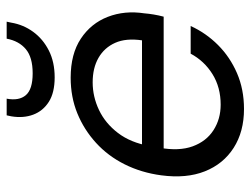

<svg xmlns="http://www.w3.org/2000/svg" viewBox="-108 -632 752 576"><g transform="rotate(-90 268.0 -344.0)"><path d="M229 12Q161 12 112.5 -19Q64 -50 42 -105.5Q20 -161 30 -236Q38 -296 63 -346Q88 -396 127.5 -432Q167 -468 216 -488Q265 -508 323 -508Q394 -508 440 -477.5Q486 -447 505.5 -396.5Q525 -346 516 -287Q515 -274 512.5 -259Q510 -244 506 -229H92L103 -294H435Q442 -342 427.5 -374.5Q413 -407 382.5 -424.5Q352 -442 309 -442Q266 -442 226 -423Q186 -404 157 -366Q128 -328 118 -271L113 -243Q102 -183 117 -142Q132 -101 165.5 -79.5Q199 -58 242 -58Q294 -58 333.5 -82.5Q373 -107 395 -148H478Q457 -102 421 -66Q385 -30 336.5 -9Q288 12 229 12ZM324 -556Q278 -556 250.5 -573.5Q223 -591 212 -620.5Q201 -650 207 -686L210 -700H260Q253 -663 270.5 -642.5Q288 -622 336 -622Q384 -622 408.5 -642.5Q433 -663 440 -700H491L488 -686Q482 -650 460.5 -620.5Q439 -591 404.5 -573.5Q370 -556 324 -556Z"/></g></svg>

Font: DM Sans 36pt
Style: Italic
Weight: 400
Italic angle: -10°
Designer: Colophon Foundry, Jonny Pinhorn
Foundry: Colophon Foundry
Version: Version 4.004;gftools[0.9.30]